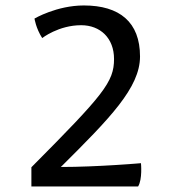

<svg xmlns="http://www.w3.org/2000/svg" viewBox="-20 -673 623 693"><path d="M93.3 0H478.5C494.6 -26.4 488.8 -84 488.8 -84C488.8 -84 332 -70.3 199.7 -70.3C376 -245.6 485.4 -356.4 485.4 -469.2C485.4 -593.3 411.6 -653.3 282.7 -653.3C184.6 -653.3 104.5 -606 104.5 -606C104.5 -606 109.4 -571.3 132.3 -535.6C132.3 -535.6 191.4 -582 272.9 -582C341.8 -582 391.6 -535.6 391.6 -460C391.6 -377 354 -331.5 93.3 -69.3Z"/></svg>

Font: Basic
Style: Regular
Weight: 400
Designer: Magnus Gaarde
Foundry: Magnus Gaarde
Version: Version 1.001